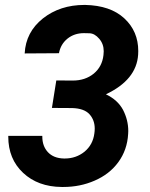

<svg xmlns="http://www.w3.org/2000/svg" viewBox="-20 -741 602 771"><path d="M188.5 -307.6 269.5 -307.1C301.8 -306.2 324.7 -297.9 338.9 -282.7C353 -267.1 360.4 -248 360.4 -224.6C360.4 -218.3 359.9 -211.9 358.9 -205.1C355 -174.8 341.8 -150.4 319.3 -131.8C296.9 -113.8 270.5 -104.5 240.2 -104.5C238.8 -104.5 237.8 -104.5 236.8 -104.5C209 -105 187.5 -113.8 172.4 -129.9C157.2 -146.5 149.9 -167 149.9 -192.4C149.9 -193.4 149.9 -194.3 149.9 -195.3H13.2C13.2 -194.3 13.2 -193.4 13.2 -192.4C13.2 -132.3 33.2 -84 72.8 -46.9C112.3 -9.8 164.1 9.3 227.5 9.8C230 9.8 232.4 9.8 234.9 9.8C278.8 9.8 320.8 1.5 359.9 -15.6C399.4 -32.7 431.2 -57.1 455.1 -89.8C479 -122.6 492.2 -160.2 494.6 -203.1C494.6 -207 495.1 -210.9 495.1 -214.8C495.1 -245.1 487.8 -272.9 474.1 -299.8C460 -326.2 437 -347.2 405.3 -362.3C486.8 -400.9 530.3 -453.6 534.7 -521.5C535.2 -526.4 535.2 -531.2 535.2 -536.1C535.2 -588.9 516.6 -632.8 479 -667.5C441.4 -702.1 389.2 -719.7 322.3 -721.2C321.3 -721.2 319.8 -721.2 318.8 -721.2C253.9 -721.2 198.2 -703.1 152.3 -667C106.4 -630.4 82 -583.5 79.1 -526.4L216.8 -527.3C221.2 -551.3 232.4 -570.8 251 -585.9C269.5 -600.6 291.5 -607.9 316.9 -607.9C318.4 -607.9 325.7 -607.9 339.4 -607.4C353.5 -606.9 366.2 -599.6 378.4 -585.4C390.6 -571.3 396.5 -554.7 396.5 -535.2C396.5 -530.3 396 -525.4 395.5 -520C392.1 -488.8 378.9 -463.9 356.4 -445.3C333.5 -426.8 305.7 -417.5 272 -417.5L206.1 -418Z"/></svg>

Font: Roboto
Style: Bold Italic
Weight: 700
Italic angle: -12°
Designer: Google
Version: Version 2.137; 2017